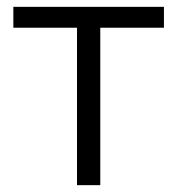

<svg xmlns="http://www.w3.org/2000/svg" viewBox="-20 -541 517 561"><path d="M205 0H273V-460H459V-521H19V-460H205Z"/></svg>

Font: FIGSv2-sans-serif
Style: Regular
Weight: 400
Designer: Matt McInerney, Pablo Impallari, Rodrigo Fuenzalida,Mirko Velimirovic
Foundry: Matt McInerney, Pablo Impallari, Rodrigo Fuenzalida
Version: Version 4.021;hotconv 1.0.109;makeotfexe 2.5.65596